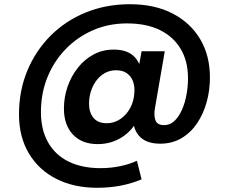

<svg xmlns="http://www.w3.org/2000/svg" viewBox="-20 -676 1085 910"><path d="M441 214Q330 214 246.5 171.5Q163 129 116.5 50.5Q70 -28 70 -134Q70 -246 109.5 -341Q149 -436 220 -507Q291 -578 387 -617Q483 -656 596 -656Q713 -656 798 -612Q883 -568 929 -490Q975 -412 975 -309Q975 -248 959.5 -192Q944 -136 914 -91.5Q884 -47 840 -21Q796 5 739 5Q669 5 636.5 -35Q604 -75 614 -141L617 -173L637 -119Q612 -61 560 -27Q508 7 443 7Q368 7 325.5 -38.5Q283 -84 283 -161Q283 -216 300.5 -266Q318 -316 349.5 -355.5Q381 -395 424 -418Q467 -441 519 -441Q578 -441 611 -412.5Q644 -384 651 -331L630 -316L651 -433H761L715 -167Q708 -130 716.5 -106.5Q725 -83 758 -83Q786 -83 807 -103Q828 -123 842.5 -156Q857 -189 864 -228Q871 -267 871 -305Q871 -386 836.5 -444Q802 -502 738 -533.5Q674 -565 582 -565Q494 -565 420 -532.5Q346 -500 290.5 -442.5Q235 -385 204.5 -309Q174 -233 174 -145Q174 -61 208 -1Q242 59 305.5 90Q369 121 457 121Q503 121 547.5 112Q592 103 629 86L651 174Q604 194 551 204Q498 214 441 214ZM486 -92Q521 -92 550 -111.5Q579 -131 597 -164Q615 -197 617 -239Q619 -269 609.5 -292.5Q600 -316 580.5 -329.5Q561 -343 530 -343Q501 -343 477.5 -330Q454 -317 437 -294.5Q420 -272 411 -243.5Q402 -215 402 -184Q402 -143 423 -117.5Q444 -92 486 -92Z"/></svg>

Font: DM Sans 28pt
Style: Bold
Weight: 700
Version: Version 4.004;gftools[0.9.30]